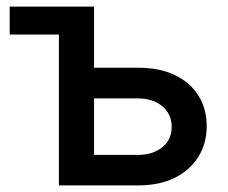

<svg xmlns="http://www.w3.org/2000/svg" viewBox="-20 -561 690 581"><path d="M9.3 -456.5V-541H201.2V-456.5ZM239.3 -356H397.9Q463.4 -356 509.8 -333.5Q556.2 -311 580.8 -271.2Q605.5 -231.4 605.5 -179.2Q605.5 -127.9 580.8 -87.4Q556.2 -46.9 509.8 -23.4Q463.4 0 397.9 0H158.2V-541H264.6V-92.3H397Q442.9 -92.3 471.2 -115.5Q499.5 -138.7 499.5 -176.8Q499.5 -215.8 471.2 -239.5Q442.9 -263.2 397 -263.2H239.3Z"/></svg>

Font: Inter 17pt Medium
Style: Regular
Weight: 500
Version: Version 4.001;git-66647c0bb